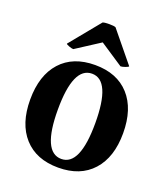

<svg xmlns="http://www.w3.org/2000/svg" viewBox="-139 -846 840 959"><g transform="rotate(20 281.0 -366.5)"><path d="M150 -568Q142 -568 127 -573.5Q112 -579 111 -583L242 -743Q251 -747 276.5 -747Q302 -747 311 -743L442 -583Q441 -579 425.5 -573.5Q410 -568 401 -568L277 -650ZM34 -258Q34 -387 99 -459Q164 -531 281 -531Q398 -531 463 -459Q528 -387 528 -258Q528 -130 463 -58Q398 14 281 14Q164 14 99 -58Q34 -130 34 -258ZM281 -32Q380 -32 380 -258Q380 -485 281 -485Q181 -485 181 -258Q181 -32 281 -32Z"/></g></svg>

Font: Arima Koshi Bold
Style: Regular
Weight: 700
Designer: Joana Correia and Natanael Gama
Foundry: NDISCOVER
Version: Version 1.019;PS 001.019;hotconv 1.0.88;makeotf.lib2.5.64775